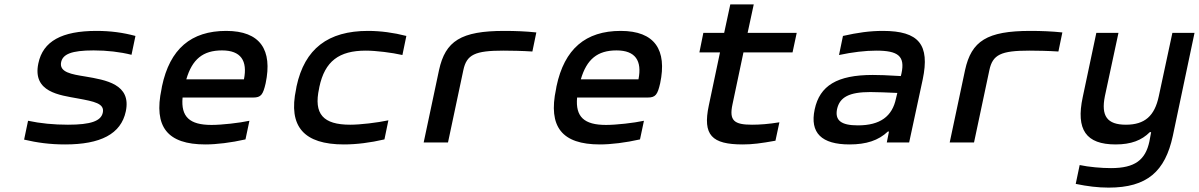

<svg xmlns="http://www.w3.org/2000/svg" viewBox="-20 -650 5470 876"><path d="M334 -201C410 -187 458 -178 449 -136C441 -98 395 -81 290 -81C225 -81 164 -87 108 -99L90 -13C150 1 207 9 277 9C438 9 532 -38 554 -142C580 -266 463 -285 369 -301C307 -311 249 -320 259 -367C267 -402 304 -420 407 -420C469 -420 528 -413 580 -400L598 -486C542 -501 486 -509 420 -509C262 -509 176 -462 155 -361C127 -229 253 -216 334 -201Z M1192 -270C1224 -422 1168 -509 1012 -509C852 -509 755 -427 719 -256L717 -244C680 -71 744 9 917 9C968 9 1034 1 1100 -14L1118 -99C1072 -89 992 -80 945 -80C845 -80 805 -117 813 -205H1135C1171 -205 1180 -218 1192 -270ZM830 -288C857 -380 906 -420 993 -420C1079 -420 1110 -373 1093 -288Z M1333 -256 1331 -244C1294 -72 1367 9 1549 9C1607 9 1670 1 1734 -14L1752 -101C1700 -90 1624 -81 1578 -81C1455 -81 1410 -129 1436 -247L1437 -253C1462 -371 1527 -419 1649 -419C1695 -419 1768 -410 1816 -399L1834 -486C1776 -501 1716 -509 1659 -509C1477 -509 1370 -428 1333 -256Z M2277 -419C2309 -419 2364 -418 2409 -415L2427 -502C2380 -507 2332 -509 2281 -509C2083 -509 2012 -463 1983 -330L1913 0H2024L2094 -330C2109 -401 2147 -419 2277 -419Z M2992 -270C3024 -422 2968 -509 2812 -509C2652 -509 2555 -427 2519 -256L2517 -244C2480 -71 2544 9 2717 9C2768 9 2834 1 2900 -14L2918 -99C2872 -89 2792 -80 2745 -80C2645 -80 2605 -117 2613 -205H2935C2971 -205 2980 -218 2992 -270ZM2630 -288C2657 -380 2706 -420 2793 -420C2879 -420 2910 -373 2893 -288Z M3411 -81C3329 -81 3306 -100 3322 -174L3372 -411H3596L3615 -500H3391L3419 -630H3312L3284 -500H3189L3171 -411H3265L3214 -169C3185 -33 3228 9 3369 9C3413 9 3451 4 3518 -8L3536 -92C3487 -84 3447 -81 3411 -81Z M4008 -509C3948 -509 3892 -501 3826 -486L3808 -399C3869 -412 3928 -419 3978 -419C4078 -419 4110 -394 4093 -315L4090 -303C4030 -307 3986 -308 3962 -308C3799 -308 3720 -259 3697 -151C3674 -43 3729 9 3856 9C3932 9 3988 -9 4031 -50H4036L4026 0H4128L4190 -288C4223 -446 4173 -509 4008 -509ZM3799 -152C3811 -207 3855 -230 3951 -230C3979 -230 4030 -228 4074 -226L4068 -201C4051 -119 3996 -78 3894 -78C3817 -78 3789 -101 3799 -152Z M4677 -419C4709 -419 4764 -418 4809 -415L4827 -502C4780 -507 4732 -509 4681 -509C4483 -509 4412 -463 4383 -330L4313 0H4424L4494 -330C4509 -401 4547 -419 4677 -419Z M5331 -30 5430 -500H5329L5267 -211C5248 -121 5203 -81 5117 -81C5031 -81 5003 -121 5021 -211L5083 -500H4982L4920 -207C4888 -58 4935 9 5070 9C5141 9 5189 -10 5226 -47H5232L5224 -4C5206 79 5159 117 5049 117C5005 117 4948 112 4906 103L4888 189C4941 200 4989 206 5038 206C5214 206 5296 132 5331 -30Z"/></svg>

Font: LT Wave Mono Medium
Style: Italic
Weight: 500
Designer: Daniel Lyons
Version: Version 2.5 (Glyphs App)